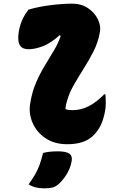

<svg xmlns="http://www.w3.org/2000/svg" viewBox="-20 -780 640 1053"><path d="M136 -727Q189 -743 256 -751.5Q323 -760 378 -760Q425 -760 461.5 -736Q498 -712 516.5 -675Q535 -638 527 -599Q517 -546 493 -498.5Q469 -451 440.5 -406Q412 -361 386.5 -317Q361 -273 348 -228Q340 -204 339 -182Q347 -178 357.5 -177Q368 -176 378 -176Q423 -176 464.5 -196.5Q506 -217 552 -263H558Q560 -243 560 -213Q560 -183 552 -151Q542 -108 526 -81Q510 -54 489 -34Q441 11 349 11Q278 11 229 -22.5Q180 -56 158 -108Q136 -160 146 -215Q156 -277 178 -327.5Q200 -378 226.5 -421.5Q253 -465 276.5 -504.5Q300 -544 313 -583L307 -587Q260 -544 216 -527Q172 -510 137 -510Q95 -510 84.5 -541.5Q74 -573 88 -631Q102 -684 136 -727ZM216 59Q235 54 254 52Q273 50 298 50Q342 50 360 62.5Q378 75 373 104Q366 144 343.5 179Q321 214 295 235Q282 245 265.5 249Q249 253 223 253Q170 253 137 231Q157 203 171.5 178.5Q186 154 196.5 125.5Q207 97 216 59Z"/></svg>

Font: Recursive Mn Csl St Blk
Style: Italic
Weight: 900
Italic angle: -15°
Monospace: yes
Version: Version 1.079;hotconv 1.0.112;makeotfexe 2.5.65598; ttfautoh